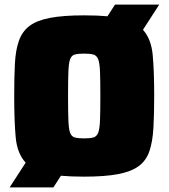

<svg xmlns="http://www.w3.org/2000/svg" viewBox="-20 -763 737 838"><path d="M22 55 92 -53Q55 -93 48.5 -163.5Q42 -234 42 -344Q42 -425 45 -484.5Q48 -544 62.5 -585Q77 -626 109 -650Q141 -674 198.5 -685Q256 -696 347 -696Q406 -696 449 -692L482 -743H675L604 -633Q640 -593 646.5 -523Q653 -453 653 -344Q653 -263 649.5 -203.5Q646 -144 632 -103Q618 -62 585.5 -38Q553 -14 495.5 -3Q438 8 347 8Q289 8 246 4L213 55ZM347 -159Q373 -159 387.5 -163Q402 -167 408.5 -183.5Q415 -200 416.5 -238Q418 -276 418 -344Q418 -412 416.5 -450Q415 -488 408.5 -504.5Q402 -521 387.5 -525Q373 -529 347 -529Q321 -529 306.5 -525Q292 -521 286 -504.5Q280 -488 278.5 -450Q277 -412 277 -344Q277 -276 278.5 -238Q280 -200 286 -183.5Q292 -167 306.5 -163Q321 -159 347 -159Z"/></svg>

Font: Saira Black
Style: Regular
Weight: 900
Designer: Hector Gatti with collaboration of the Omnibus-Type team
Foundry: Omnibus-Type
Version: Version 1.100; ttfautohint (v1.8.3)